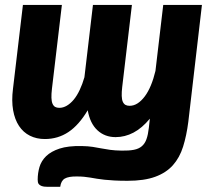

<svg xmlns="http://www.w3.org/2000/svg" viewBox="-20 -538 838 754"><path d="M773 -518.5 719.5 -59.5Q712.5 -5 699 38Q685.5 81 659 110.8Q632.5 140.5 589.5 156.2Q546.5 172 481 172Q451 172 429 170.8Q407 169.5 390.2 167.8Q373.5 166 360.2 163.8Q347 161.5 335 159.5Q323 157.5 310.2 156.2Q297.5 155 282 155Q249.5 154.5 234.5 163.2Q219.5 172 216.5 195.5H164.5Q151.5 195.5 144.2 192.8Q137 190 133.2 186Q129.5 182 128.8 177Q128 172 128 167.5Q128 142 135 118Q142 94 161.2 75.2Q180.5 56.5 214 45.5Q247.5 34.5 300.5 35.5Q326.5 36 344.2 38.8Q362 41.5 378.2 44.8Q394.5 48 412.8 50.5Q431 53 458 53.5Q487 54 506 50.2Q525 46.5 537 36.2Q549 26 555.2 8.5Q561.5 -9 564.5 -36L568.5 -72Q538 -35 504.2 -17.2Q470.5 0.5 434 0.5Q391.5 0.5 362.5 -26.5Q333.5 -53.5 324.5 -105Q290 -47 248.8 -19.5Q207.5 8 156 8Q123.5 8 97.5 -5Q71.5 -18 54.8 -43.2Q38 -68.5 31.5 -105.2Q25 -142 31 -189.5L70 -518.5H223L184 -189.5Q181.5 -168.5 182 -154Q182.5 -139.5 186.2 -130.8Q190 -122 196.5 -118.2Q203 -114.5 213 -114.5Q228 -114.5 242.5 -123Q257 -131.5 269.8 -147Q282.5 -162.5 293 -184.8Q303.5 -207 311.5 -234.5L345 -518.5H498L460 -197Q457.5 -176 458 -161.5Q458.5 -147 462.2 -138.5Q466 -130 472.5 -126.2Q479 -122.5 489 -122.5Q505.5 -122.5 520.5 -132.2Q535.5 -142 548.8 -159.8Q562 -177.5 572.5 -202.8Q583 -228 590.5 -259.5L621 -518.5Z"/></svg>

Font: Lato Black
Style: Italic
Weight: 900
Italic angle: -7°
Designer: Lukasz Dziedzic
Foundry: tyPoland Lukasz Dziedzic
Version: Version 2.007; 2014-02-27